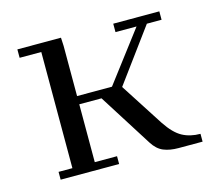

<svg xmlns="http://www.w3.org/2000/svg" viewBox="-72 -527 693 615"><g transform="rotate(-15 274.5 -219.5)"><path d="M32.2 -411.1V-439H176.8L178.2 -411.1V-245.1H293.9L419.9 -411.1H350.1V-439H502.9V-411.1H454.1L325.2 -235.8L418 -91.8Q443.4 -53.7 469.2 -39.8Q495.1 -25.9 528.8 -25.9V0H449.2Q420.4 0 399.7 -8.5Q378.9 -17.1 363.8 -41L252 -217.8H178.2V-25.9H252V0H58.1V-25.9H104V-411.1Z"/></g></svg>

Font: Dehuti Alt
Style: Book
Weight: 400
Version: Version 1.2